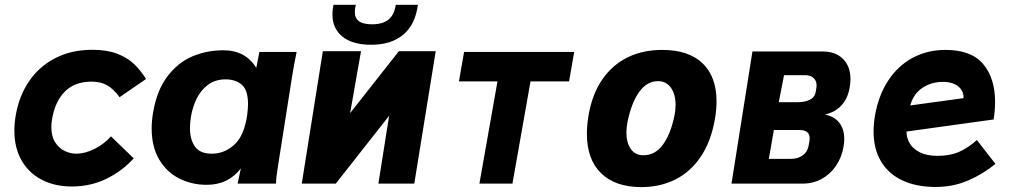

<svg xmlns="http://www.w3.org/2000/svg" viewBox="-20 -767 4240 802"><path d="M40 -221.5Q40 -255 46.5 -289.5Q61 -369.5 103.2 -430.2Q145.5 -491 212.5 -525Q279.5 -559 366 -559Q426.5 -559 469 -542.8Q511.5 -526.5 539.2 -500.2Q567 -474 590 -437L479.5 -361Q454.5 -395 428 -410.5Q401.5 -426 362.5 -426Q292.5 -426 251.2 -384.8Q210 -343.5 197.5 -270Q194.5 -252 194.5 -236Q194.5 -197.5 210.5 -172.5Q226.5 -147.5 250.5 -136.2Q274.5 -125 299 -125Q334.5 -125 374.8 -145Q415 -165 443.5 -197.5L538.5 -105.5Q490 -52 424 -20Q358 12 280 12Q209 12 154.8 -16Q100.5 -44 70.2 -96.8Q40 -149.5 40 -221.5Z M613.5 -230.5Q613.5 -262 619.5 -297Q635 -390 679.5 -448.2Q724 -506.5 784.2 -531.8Q844.5 -557 912.5 -557Q1005.5 -557 1050.5 -483.5L1063.5 -550H1219Q1214.5 -528.5 1209.2 -500.2Q1204 -472 1200 -447L1141.5 -75.5L1140 -65Q1137 -47 1135 -30.8Q1133 -14.5 1133 0H972.5Q974.5 -11 986 -63.5Q933.5 5 843.5 5Q781 5 728.5 -21.5Q676 -48 644.8 -101Q613.5 -154 613.5 -230.5ZM1013 -290.5Q1016 -314 1016 -332Q1016 -391 989.8 -413.2Q963.5 -435.5 922 -435.5Q879 -435.5 848.8 -412.8Q818.5 -390 801.2 -354.5Q784 -319 777.5 -278.5Q773.5 -253.5 773.5 -231.5Q773.5 -184 794.5 -154.5Q815.5 -125 864.5 -125Q918 -125 959.5 -163.2Q1001 -201.5 1013 -290.5Z M1328.5 -553H1488L1442.5 -294.5L1646 -553H1800L1710.5 0H1560.5L1605.5 -283.5L1382.5 0H1240.5ZM1368.5 -707Q1368.5 -726 1373 -747H1466.5Q1462 -730.5 1462 -717Q1462 -691 1479.8 -678.2Q1497.5 -665.5 1534 -665.5Q1579.5 -665.5 1603.5 -685.8Q1627.5 -706 1633 -747H1725.5Q1715 -665 1664.8 -622.5Q1614.5 -580 1530.5 -580Q1452.5 -580 1410.5 -614Q1368.5 -648 1368.5 -707Z M2058 -427H1897L1918.5 -550H2378.5L2357 -427H2196L2120.5 0H1982.5Z M2431.5 -208Q2431.5 -246 2439 -288.5Q2454.5 -376 2496.8 -436.5Q2539 -497 2602.5 -527.8Q2666 -558.5 2745.5 -558.5Q2856.5 -558.5 2914.8 -502.5Q2973 -446.5 2973 -343.5Q2973 -307 2965.5 -265.5Q2949.5 -176 2907.5 -113Q2865.5 -50 2802 -17.8Q2738.5 14.5 2658.5 14.5Q2550 14.5 2490.8 -43.5Q2431.5 -101.5 2431.5 -208ZM2797 -283Q2802 -306 2802 -328.5Q2802 -373 2782.5 -400.5Q2763 -428 2728.5 -428Q2682 -428 2649.8 -382.8Q2617.5 -337.5 2601.5 -259Q2596.5 -232.5 2596.5 -213.5Q2596.5 -171 2614.8 -144.8Q2633 -118.5 2667.5 -118.5Q2717 -118.5 2749.2 -163Q2781.5 -207.5 2797 -283Z M3123 -552H3416Q3470 -552 3501.2 -521Q3532.5 -490 3532.5 -436.5Q3532.5 -418.5 3529 -401Q3521.5 -356 3495 -327Q3468.5 -298 3425.5 -288.5Q3466 -280.5 3486.2 -253.8Q3506.5 -227 3506.5 -186.5Q3506.5 -171.5 3503.5 -154Q3496 -110.5 3472.8 -75.5Q3449.5 -40.5 3413.2 -20.2Q3377 0 3331.5 0H3035.5ZM3357.5 -157.5 3360.5 -174.5Q3362 -182 3362 -188.5Q3362 -207 3351.2 -215.5Q3340.5 -224 3319 -224H3212.5L3191.5 -103.5H3284Q3313 -103.5 3333 -118Q3353 -132.5 3357.5 -157.5ZM3387 -382 3390 -399Q3391 -407 3391 -410Q3391 -430 3378 -441.5Q3365 -453 3343.5 -453H3255L3233 -340H3311.5Q3340 -340 3361.5 -349.8Q3383 -359.5 3387 -382Z M3629 -218Q3629 -250 3635 -285Q3650 -370 3691 -431.8Q3732 -493.5 3793.2 -526Q3854.5 -558.5 3929 -558.5Q4037.5 -558.5 4087 -499.2Q4136.5 -440 4136.5 -342Q4136.5 -305.5 4130.5 -268L3766.5 -217.5Q3766.5 -192 3779.5 -169Q3792.5 -146 3821.8 -131Q3851 -116 3896 -116Q3948 -116 3985.8 -132.5Q4023.5 -149 4060.5 -182L4138 -82.5Q4088 -41 4024.8 -13.5Q3961.5 14 3889 14Q3808.5 14 3750.2 -13Q3692 -40 3660.5 -92.2Q3629 -144.5 3629 -218ZM3918.5 -425Q3870.5 -425 3833.2 -400.2Q3796 -375.5 3782 -326.5L4004.5 -357Q4006 -374 3997.2 -389.5Q3988.5 -405 3968.5 -415Q3948.5 -425 3918.5 -425Z"/></svg>

Font: JuliaMono Black
Style: Italic
Weight: 900
Italic angle: -9°
Monospace: yes
Designer: cormullion
Foundry: corm
Version: Version 0.057; ttfautohint (v1.8.4)